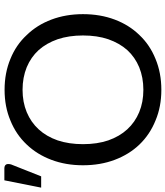

<svg xmlns="http://www.w3.org/2000/svg" viewBox="-16 -808 773 897"><g transform="rotate(-90 370.5 -359.5)"><path d="M752.9 -358.4Q752.9 -277.3 727.5 -210Q702.1 -142.6 655.3 -94.7Q609.4 -45.9 543.9 -19.5Q478.5 7.8 399.4 7.8Q320.3 7.8 255.9 -19.5Q190.4 -45.9 143.6 -94.7Q97.7 -142.6 72.3 -210Q46.9 -277.3 46.9 -358.4Q46.9 -438.5 72.3 -505.9Q97.7 -573.2 143.6 -621.1Q190.4 -670.9 255.9 -697.3Q320.3 -724.6 399.4 -724.6Q478.5 -724.6 543.9 -697.3Q609.4 -670.9 655.3 -621.1Q702.1 -573.2 727.5 -505.9Q752.9 -438.5 752.9 -358.4ZM653.3 -358.4Q653.3 -423.8 635.7 -476.6Q617.2 -529.3 585 -565.4Q551.8 -601.6 504.9 -621.1Q457 -640.6 399.4 -640.6Q341.8 -640.6 294.9 -621.1Q248 -601.6 214.8 -565.4Q181.6 -529.3 163.1 -476.6Q145.5 -423.8 145.5 -358.4Q145.5 -292 163.1 -240.2Q181.6 -187.5 214.8 -151.4Q248 -115.2 294.9 -95.7Q341.8 -76.2 399.4 -76.2Q457 -76.2 504.9 -95.7Q551.8 -115.2 585 -151.4Q617.2 -187.5 635.7 -240.2Q653.3 -292 653.3 -358.4ZM-57.6 -553.7Q-48.8 -596.7 -23.4 -725.6Q-9.8 -725.6 32.2 -725.6Q45.9 -725.6 50.8 -716.8Q52.7 -712.9 52.7 -708Q52.7 -701.2 50.8 -694.3Q32.2 -647.5 -4.9 -553.7Q-17.6 -553.7 -57.6 -553.7Z"/></g></svg>

Font: Lato
Style: Regular
Weight: 400
Designer: Lukasz Dziedzic with Adam Twardoch and Botio Nikoltchev
Version: Version 2.015; 2015-08-06; http://www.latofonts.com/